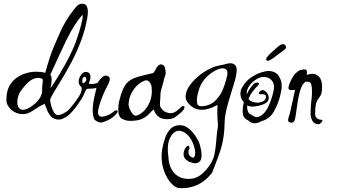

<svg xmlns="http://www.w3.org/2000/svg" viewBox="-20 -646 1794 1023"><path d="M445 -551Q434 -487 411 -426.5Q388 -366 360 -313.5Q332 -261 306 -218.5Q280 -176 263.5 -148.5Q247 -121 247 -112Q247 -112 249 -100Q251 -88 256 -72.5Q261 -57 269 -45Q277 -33 288 -33Q302 -33 319.5 -42.5Q337 -52 347 -60Q367 -77 372 -77Q375 -77 375 -74Q375 -70 370 -61Q365 -52 360 -48Q344 -34 327.5 -21.5Q311 -9 294 -9Q267 -9 252 -25.5Q237 -42 230 -62Q223 -82 218 -93Q193 -82 174.5 -69Q156 -56 139 -47Q122 -38 101 -38Q66 -38 40 -61.5Q14 -85 14 -113Q14 -167 37.5 -200Q61 -233 98 -248.5Q135 -264 173 -264Q199 -264 221 -258Q236 -312 247 -344.5Q258 -377 269.5 -403.5Q281 -430 296 -464Q310 -498 330.5 -532.5Q351 -567 376 -598Q385 -610 394.5 -618Q404 -626 417 -626Q436 -626 442 -613.5Q448 -601 448 -584Q448 -566 445 -551ZM421 -567Q408 -557 382.5 -518.5Q357 -480 333 -431Q315 -393 297 -354.5Q279 -316 266 -287Q253 -258 248 -248Q255 -241 255 -220Q255 -199 249 -175Q254 -182 275 -215Q296 -248 323.5 -296Q351 -344 373 -395Q383 -419 394 -452Q405 -485 413 -516.5Q421 -548 421 -567ZM205 -188Q206 -196 207 -203Q208 -210 208 -215Q208 -227 201 -228Q192 -231 184 -231Q156 -231 131.5 -208Q107 -185 87 -156Q83 -150 77.5 -134Q72 -118 72 -101Q72 -88 77 -77.5Q82 -67 94 -62Q96 -61 102 -61Q116 -61 136 -72Q156 -83 174.5 -101.5Q193 -120 201 -142Q205 -152 204.5 -164Q204 -176 205 -188Z M589 -54Q593 -58 600 -58Q607 -58 607 -52Q607 -45 591 -30Q575 -15 556 -6Q537 3 520 7Q512 8 498.5 1.5Q485 -5 482 -12Q478 -21 476 -32.5Q474 -44 474 -57Q474 -88 481 -121Q488 -154 494 -178Q482 -174 467.5 -174Q453 -174 442 -172Q435 -162 430 -149.5Q425 -137 416 -122Q400 -96 380.5 -70.5Q361 -45 341 -29Q321 -13 302 -13Q289 -13 289 -20Q289 -27 306 -33Q330 -42 355 -71Q380 -100 400 -131Q410 -146 413 -158.5Q416 -171 416 -178Q416 -178 407.5 -188.5Q399 -199 399 -209Q399 -231 413.5 -249Q428 -267 444 -262Q455 -259 458.5 -252Q462 -245 462 -237Q462 -228 459 -218.5Q456 -209 453 -202Q456 -198 466 -198Q481 -198 499 -204Q512 -223 524 -234Q536 -245 546 -243Q553 -242 559 -238Q565 -234 565 -223Q565 -214 556 -196Q541 -169 528 -137.5Q515 -106 508 -80.5Q501 -55 502 -45Q504 -32 509.5 -28Q515 -24 522 -24Q527 -24 532.5 -25.5Q538 -27 543 -28Q558 -33 568 -39Q578 -45 589 -54ZM440 -223Q440 -232 434 -236Q433 -237 431 -237Q426 -237 422 -230.5Q418 -224 418 -218Q418 -213 419.5 -206.5Q421 -200 426 -203Q431 -206 435.5 -211Q440 -216 440 -223Z M948 -78Q951 -81 956 -81Q963 -81 963 -74Q963 -70 958.5 -62Q954 -54 940 -43Q926 -31 911.5 -21Q897 -11 872 -11Q845 -11 829.5 -21Q814 -31 807.5 -43.5Q801 -56 799 -63Q787 -54 774.5 -39.5Q762 -25 739 -13.5Q716 -2 673 -2Q649 -2 629.5 -13.5Q610 -25 610 -64Q610 -75 611.5 -87.5Q613 -100 617 -115Q629 -162 645 -189Q661 -216 693 -229Q713 -237 742 -244Q771 -251 793 -256Q800 -258 805.5 -269.5Q811 -281 818 -291Q822 -296 827 -299.5Q832 -303 838 -303Q843 -303 851 -298Q858 -293 860.5 -279Q863 -265 863 -253Q862 -247 858.5 -238.5Q855 -230 853 -220Q851 -207 843 -183Q835 -159 835 -143Q835 -129 833 -108.5Q831 -88 833 -80Q844 -56 864 -48.5Q884 -41 899 -44Q910 -46 924 -57Q938 -68 948 -78ZM786 -192Q784 -200 776.5 -209Q769 -218 758 -218Q756 -218 750 -216Q733 -210 714 -193.5Q695 -177 681 -151Q667 -125 665 -90Q665 -80 671.5 -64Q678 -48 689 -37Q700 -26 711 -31Q735 -41 751.5 -59.5Q768 -78 779 -105Q784 -118 786.5 -132.5Q789 -147 789 -160Q789 -172 788 -180.5Q787 -189 786 -192Z M1235 -296Q1241 -289 1241 -273Q1241 -251 1231.5 -217Q1222 -183 1209.5 -144Q1197 -105 1187.5 -66.5Q1178 -28 1177 4Q1176 44 1172.5 73Q1169 102 1162 129Q1155 156 1142.5 190Q1130 224 1110 275Q1071 323 1026 341.5Q981 360 933 356Q914 354 892.5 331Q871 308 856 270Q841 232 841 187Q841 169 844 151Q849 121 859 91Q869 61 888 41Q907 21 939 21Q965 21 987.5 40.5Q1010 60 1025.5 85Q1041 110 1046 129Q1049 141 1051.5 154.5Q1054 168 1054 181Q1054 204 1045 213Q1035 224 1021 224Q1009 224 994 218Q984 216 971 204.5Q958 193 958 175Q958 163 963 152Q968 141 972 137Q979 130 983 130Q987 130 988 134.5Q989 139 990 144V145Q990 148 987 151.5Q984 155 984 162Q984 179 993.5 186.5Q1003 194 1007 194Q1020 194 1020 168Q1020 147 1008 117Q998 92 980 73.5Q962 55 939 51Q926 49 911.5 57.5Q897 66 886 89Q879 102 876.5 118Q874 134 874 150Q874 171 877 186Q879 244 908 275.5Q937 307 983 307Q988 307 993 307Q998 307 1003 306Q1033 302 1061 276.5Q1089 251 1108 216Q1120 195 1125 164.5Q1130 134 1132.5 101Q1135 68 1139 42Q1141 33 1141 26.5Q1141 20 1141 16Q1141 5 1139.5 -6.5Q1138 -18 1138 -46Q1138 -54 1138 -64Q1138 -74 1139 -87Q1092 -61 1055 -61Q1010 -61 980 -100Q969 -114 969 -132Q969 -156 985.5 -182.5Q1002 -209 1029.5 -233.5Q1057 -258 1089.5 -275.5Q1122 -293 1153 -298Q1167 -300 1181.5 -304.5Q1196 -309 1208 -309Q1225 -309 1235 -296ZM1185 -222Q1187 -231 1189.5 -239.5Q1192 -248 1192 -255Q1192 -260 1191 -265.5Q1190 -271 1185 -275Q1179 -282 1166 -282Q1149 -282 1125 -269Q1101 -256 1078.5 -233.5Q1056 -211 1044 -180Q1039 -167 1034 -147.5Q1029 -128 1029 -111Q1029 -95 1034 -87Q1040 -80 1056 -80Q1071 -80 1089.5 -86.5Q1108 -93 1121 -104Q1151 -132 1164.5 -162.5Q1178 -193 1185 -222Z M1481 -188Q1481 -167 1472 -133Q1463 -99 1448 -69Q1434 -38 1416.5 -23.5Q1399 -9 1383 -3.5Q1367 2 1357 7Q1353 8 1348.5 9.5Q1344 11 1339 11Q1319 11 1308 0Q1304 -4 1295.5 -8Q1287 -12 1280 -22Q1273 -32 1273 -55Q1273 -79 1279 -101Q1261 -122 1261 -147Q1261 -162 1268 -176Q1287 -212 1316 -232Q1345 -252 1371.5 -260Q1398 -268 1408 -268Q1445 -268 1463 -244Q1481 -220 1481 -188ZM1440 -183Q1440 -206 1424.5 -221Q1409 -236 1386 -236Q1367 -236 1347.5 -224.5Q1328 -213 1314 -196Q1300 -179 1296 -163Q1295 -157 1294.5 -152Q1294 -147 1294 -142Q1305 -166 1317.5 -182Q1330 -198 1336 -202Q1341 -206 1349 -206Q1360 -206 1360 -200Q1360 -196 1349.5 -185.5Q1339 -175 1326 -158.5Q1313 -142 1304 -118Q1312 -108 1325.5 -103.5Q1339 -99 1352 -99Q1366 -99 1378.5 -104.5Q1391 -110 1395 -120Q1396 -123 1396.5 -125.5Q1397 -128 1397 -130Q1397 -140 1388.5 -142.5Q1380 -145 1372 -144H1370Q1359 -144 1359 -149Q1359 -152 1361.5 -155Q1364 -158 1366 -160Q1372 -166 1379 -166Q1389 -166 1401 -153Q1412 -138 1412 -124Q1412 -106 1394.5 -96Q1377 -86 1356 -82Q1335 -78 1324 -78Q1308 -78 1298 -85Q1297 -83 1297 -76Q1297 -48 1312 -38.5Q1327 -29 1337 -24Q1343 -22 1347 -22Q1361 -22 1376.5 -34Q1392 -46 1404 -67Q1413 -83 1421 -105Q1429 -127 1434.5 -148.5Q1440 -170 1440 -183ZM1398 -331Q1398 -338 1415 -356Q1441 -380 1459 -395.5Q1477 -411 1487 -411Q1494 -411 1499 -406Q1504 -401 1504 -395Q1504 -389 1501.5 -386.5Q1499 -384 1495 -381Q1490 -377 1483 -371.5Q1476 -366 1468 -361Q1461 -355 1452.5 -349Q1444 -343 1438 -338Q1422 -327 1416 -324.5Q1410 -322 1407 -322Q1398 -322 1398 -331Z M1696 -182Q1696 -159 1692.5 -148Q1689 -137 1683.5 -130Q1678 -123 1672 -114Q1666 -105 1662.5 -87.5Q1659 -70 1659 -37Q1659 -24 1669 -16Q1679 -8 1692 -8Q1698 -8 1698 -4Q1698 1 1690.5 8.5Q1683 16 1677 16Q1655 16 1645 -1.5Q1635 -19 1635 -39Q1635 -72 1637 -91.5Q1639 -111 1641 -128.5Q1643 -146 1642 -172Q1641 -190 1637 -200.5Q1633 -211 1616 -211Q1607 -211 1603.5 -208Q1600 -205 1595 -198Q1584 -182 1576.5 -153.5Q1569 -125 1564.5 -93.5Q1560 -62 1556.5 -37.5Q1553 -13 1550 -5Q1547 2 1542.5 5Q1538 8 1533 8Q1529 8 1525.5 6.5Q1522 5 1520 4Q1515 1 1515 -6Q1515 -13 1518.5 -22.5Q1522 -32 1524 -40Q1526 -48 1530.5 -68.5Q1535 -89 1540 -111.5Q1545 -134 1548.5 -150.5Q1552 -167 1552 -167Q1547 -167 1542 -166.5Q1537 -166 1532 -166Q1517 -166 1517 -178Q1517 -186 1523 -202Q1529 -218 1545 -244Q1550 -252 1565 -264Q1580 -276 1590 -274Q1594 -276 1597 -276Q1600 -276 1602 -276Q1613 -276 1614.5 -268.5Q1616 -261 1615 -253.5Q1614 -246 1616 -247Q1630 -253 1644 -253Q1665 -253 1680.5 -236.5Q1696 -220 1696 -182Z"/></svg>

Font: Ingrid Darling
Style: Regular
Weight: 400
Designer: Robert E. Leuschke
Foundry: Robert E. Leuschke
Version: Version 1.010; ttfautohint (v1.8.3)